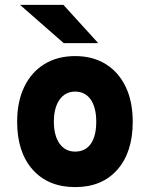

<svg xmlns="http://www.w3.org/2000/svg" viewBox="-20 -752 612 784"><path d="M287 12Q177 12 113.5 -59.2Q50 -130.5 50 -255Q50 -337 79 -397.2Q108 -457.5 161.2 -490.2Q214.5 -523 287 -523Q359 -523 411.8 -490.2Q464.5 -457.5 493.2 -397.5Q522 -337.5 522 -255Q522 -130.5 459.2 -59.2Q396.5 12 287 12ZM287 -133Q328.5 -133 350.8 -164.8Q373 -196.5 373 -255Q373 -313.5 350.2 -345.8Q327.5 -378 287 -378Q246.5 -378 223.2 -345Q200 -312 200 -255Q200 -198 223.2 -165.5Q246.5 -133 287 -133ZM240 -576 62 -732H239L381 -576Z"/></svg>

Font: Overpass Black
Style: Regular
Weight: 900
Designer: Delve Withrington, Dave Bailey, Thomas Jockin
Foundry: Delve Fonts LLC
Version: Version 4.000; ttfautohint (v1.8.3)